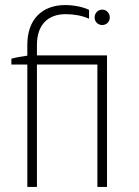

<svg xmlns="http://www.w3.org/2000/svg" viewBox="-20 -739 548 759"><path d="M88 0H126V-484H365V0H403V-520H126V-561C126 -640 168 -683 240 -683C273 -683 305 -677 332 -665V-700C308 -712 270 -719 238 -719C145 -719 88 -661 88 -562V-519C67 -516 43 -512 25 -507V-484H88ZM384 -640C401 -640 414 -653 414 -670C414 -687 401 -701 384 -701C367 -701 354 -687 354 -670C354 -653 367 -640 384 -640Z"/></svg>

Font: Fixel Display ExtraLight
Style: Regular
Weight: 200
Designer: AlfaBravo + MacPaw
Foundry: Kyrylo Tkachov, Marchela Mozhyna, Serhii Makarenko, Maria Weinstein, Zakhar Kryvoshyya
Version: Version 1.211